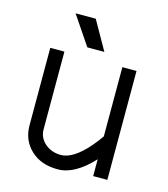

<svg xmlns="http://www.w3.org/2000/svg" viewBox="-107 -786 771 883"><g transform="rotate(15 278.0 -345.0)"><path d="M236.3 -564.9 143.6 -702.1H239.7L317.4 -564.9ZM415.5 -80.1Q330.1 12.2 250 12.2Q169.9 12.7 121.1 -33.2Q72.3 -79.1 72.3 -149.9V-518.6H139.6V-149.9Q139.6 -108.4 170.9 -81.8Q202.1 -55.2 247.1 -55.2Q304.7 -55.7 376 -137.7Q397 -162.1 415.5 -189V-518.6H482.9V0H415.5Z"/></g></svg>

Font: AnjaliOldLipi
Style: Regular
Weight: 400
Designer: Kevin & Siji
Foundry: Core : Kevin & Siji
Modification : Hiran Venugopalan
Opentype mlm2 support: Rajeesh Nambiar
New Feature Table : Santhosh
Version: Version 7.1.0+20221109